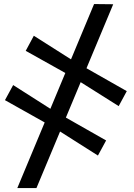

<svg xmlns="http://www.w3.org/2000/svg" viewBox="-20 -778 662 948"><path d="M65.5 150.5 444.5 -758 539 -757 160 150.5ZM463.5 -10 262.5 -137.5 212 -167 4.5 -283.5 45 -358 239.5 -234 287.5 -207.5 504 -84.5ZM566 -254 364.5 -381 314.5 -411 107 -527 147 -601.5 341.5 -478 389.5 -451 606 -328Z"/></svg>

Font: Merriweather 24pt SemiBold
Style: Italic
Weight: 600
Italic angle: -7.8°
Version: Version 2.101